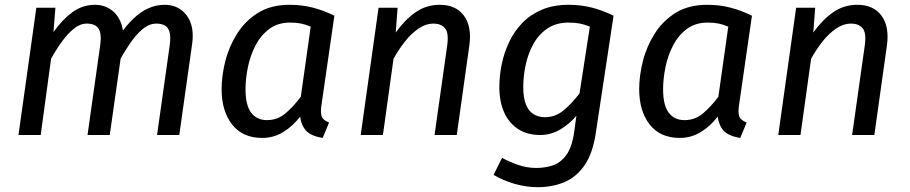

<svg xmlns="http://www.w3.org/2000/svg" viewBox="-20 -559 3766 795"><path d="M373.4 -539.1Q409.4 -539.1 437.9 -520.1Q466.4 -501.1 480.9 -464.2Q495.4 -427.2 487.4 -372.2L434.4 0H342.4L394.3 -367.7Q400.3 -407.6 393.9 -427.5Q387.4 -447.4 373 -454.4Q358.6 -461.3 339.7 -461.3Q311.9 -461.3 286 -440.4Q260.1 -419.5 236.3 -386.6Q212.4 -353.7 191.5 -315.7L148.5 0H56.5L130.5 -527.1H209.4L201.5 -426.3Q237.4 -477.3 279.4 -508.2Q321.4 -539.1 373.4 -539.1ZM661.2 -539.1Q720.3 -539.1 753.3 -494.7Q786.3 -450.2 775.3 -375.2L722.3 0H630.3L682.2 -367.7Q688.2 -407.6 681.7 -427.5Q675.3 -447.4 660.9 -454.4Q646.5 -461.3 627.6 -461.3Q597.8 -461.3 569.9 -437.9Q542.1 -414.5 517.2 -377.6Q492.3 -340.7 470.4 -300.7L476.2 -414.8Q504 -454.9 533.1 -482.5Q562.1 -510 594.1 -524.6Q626.2 -539.1 661.2 -539.1Z M1179 -539.1Q1230 -539.1 1274.7 -527.6Q1319.4 -516.1 1364.5 -494L1310.6 -120.5Q1306.6 -92.5 1312 -77Q1317.5 -61.6 1342.5 -51.6L1316.2 12Q1290.1 8.1 1270 -1.4Q1250 -11 1238.4 -29.5Q1226.8 -48 1222.7 -76Q1191.8 -36 1152.3 -11.9Q1112.8 12.1 1065.7 12.1Q984.7 12.1 941.1 -43.5Q897.6 -99 897.6 -190.1Q897.6 -244.1 912.6 -304.6Q927.7 -365.2 961.2 -418.7Q994.7 -472.2 1048.3 -505.7Q1101.9 -539.1 1179 -539.1ZM1180.9 -465.5Q1131.1 -465.5 1095.7 -439.6Q1060.3 -413.6 1038.4 -371.7Q1016.5 -329.8 1006.6 -281.4Q996.6 -233 996.6 -189.1Q996.6 -123.3 1020 -92.4Q1043.4 -61.6 1085.2 -61.6Q1128.9 -61.6 1161.8 -89.5Q1194.7 -117.3 1225.5 -158.2L1266.5 -448.6Q1245.6 -457.6 1226.2 -461.6Q1206.8 -465.5 1180.9 -465.5Z M1801.4 -539.1Q1867.4 -539.1 1900.9 -494.2Q1934.3 -449.2 1923.3 -370.2L1871.3 0H1779.3L1831.3 -367.7Q1839.3 -423.5 1822.4 -442.4Q1805.5 -461.3 1775.7 -461.3Q1742.9 -461.3 1712.5 -440.4Q1682.2 -419.5 1656.3 -386.6Q1630.4 -353.6 1609.4 -315.6L1565.5 0H1473.5L1547.5 -527.1H1626.4L1618.5 -424.2Q1655.4 -476.2 1699.9 -507.7Q1744.5 -539.1 1801.4 -539.1Z M2334 -539.1Q2386 -539.1 2430.7 -527.6Q2475.4 -516.1 2520.5 -494L2447.6 -12.4Q2435.6 72.7 2402.1 122.8Q2368.6 172.9 2318.4 194.5Q2268.3 216.1 2206 216.1Q2159 216.1 2110.4 202.1Q2061.8 188 2023.7 165L2059 94.5Q2083.2 108.6 2121.7 122.5Q2160.1 136.5 2201 136.5Q2235.9 136.5 2268.3 126Q2300.7 115.5 2324.7 83.1Q2348.6 50.7 2357.6 -13.1L2366.6 -79.8Q2337.6 -44.9 2299.1 -22.5Q2260.7 0 2216.7 0Q2163.6 0 2125.6 -24.5Q2087.6 -49 2067.6 -93.6Q2047.6 -138.1 2047.6 -198.1Q2047.6 -245.1 2057.6 -293.6Q2067.6 -342.1 2088.7 -386.1Q2109.7 -430.1 2143.2 -464.6Q2176.8 -499.1 2224.3 -519.1Q2271.9 -539.1 2334 -539.1ZM2333.9 -465.5Q2284.1 -465.5 2248.2 -442.1Q2212.3 -418.6 2189.9 -379.2Q2167.5 -339.7 2157.1 -292.4Q2146.6 -245 2146.6 -197.2Q2146.6 -154.3 2157.6 -126.9Q2168.5 -99.5 2188.9 -86.6Q2209.3 -73.7 2236.2 -73.7Q2280 -73.7 2314.3 -102.6Q2348.7 -131.4 2379.6 -172.3L2422.4 -448.6Q2400.6 -457.6 2380.7 -461.6Q2360.8 -465.5 2333.9 -465.5Z M2908 -539.1Q2959 -539.1 3003.7 -527.6Q3048.4 -516.1 3093.5 -494L3039.6 -120.5Q3035.6 -92.5 3041 -77Q3046.5 -61.6 3071.5 -51.6L3045.2 12Q3019.1 8.1 2999 -1.4Q2979 -11 2967.4 -29.5Q2955.8 -48 2951.7 -76Q2920.8 -36 2881.3 -11.9Q2841.8 12.1 2794.7 12.1Q2713.7 12.1 2670.1 -43.5Q2626.6 -99 2626.6 -190.1Q2626.6 -244.1 2641.6 -304.6Q2656.7 -365.2 2690.2 -418.7Q2723.7 -472.2 2777.3 -505.7Q2830.9 -539.1 2908 -539.1ZM2909.9 -465.5Q2860.1 -465.5 2824.7 -439.6Q2789.3 -413.6 2767.4 -371.7Q2745.5 -329.8 2735.6 -281.4Q2725.6 -233 2725.6 -189.1Q2725.6 -123.3 2749 -92.4Q2772.4 -61.6 2814.2 -61.6Q2857.9 -61.6 2890.8 -89.5Q2923.7 -117.3 2954.5 -158.2L2995.5 -448.6Q2974.6 -457.6 2955.2 -461.6Q2935.8 -465.5 2909.9 -465.5Z M3530.4 -539.1Q3596.4 -539.1 3629.9 -494.2Q3663.3 -449.2 3652.3 -370.2L3600.3 0H3508.3L3560.3 -367.7Q3568.3 -423.5 3551.4 -442.4Q3534.5 -461.3 3504.7 -461.3Q3471.9 -461.3 3441.5 -440.4Q3411.2 -419.5 3385.3 -386.6Q3359.4 -353.6 3338.4 -315.6L3294.5 0H3202.5L3276.5 -527.1H3355.4L3347.5 -424.2Q3384.4 -476.2 3428.9 -507.7Q3473.5 -539.1 3530.4 -539.1Z"/></svg>

Font: Fira Sans Variable
Style: Italic
Weight: 397
Italic angle: -8°
Designer: Carrois Corporate & Edenspiekermann AG
Foundry: Carrois Corporate GbR & Edenspiekermann AG
Version: Version 4.202